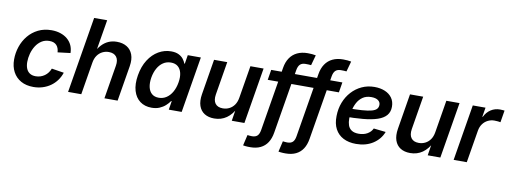

<svg xmlns="http://www.w3.org/2000/svg" viewBox="-72 -1171 4805 1806"><g transform="rotate(10 2331.0 -267.5)"><path d="M257.8 11.2Q188.5 11.2 138.7 -16.6Q88.9 -44.4 62 -95Q35.2 -145.5 35.2 -212.9Q35.2 -275.9 55.2 -335.2Q75.2 -394.5 114 -441.7Q152.8 -488.8 208.7 -516.6Q264.6 -544.4 335.9 -544.4Q382.3 -544.4 421.1 -531.5Q460 -518.6 488 -494.9Q516.1 -471.2 531.5 -438Q546.9 -404.8 547.4 -363.8L426.3 -349.1Q425.3 -369.6 419.2 -386.7Q413.1 -403.8 401.9 -416Q390.6 -428.2 374 -434.8Q357.4 -441.4 334 -441.4Q291 -441.4 258.8 -420.7Q226.6 -399.9 204.8 -365.7Q183.1 -331.5 172.1 -290.8Q161.1 -250 161.1 -210.9Q161.1 -175.3 171.9 -148.4Q182.6 -121.6 205.1 -106.7Q227.5 -91.8 261.7 -91.8Q286.1 -91.8 307.6 -98.9Q329.1 -106 346.9 -118.7Q364.7 -131.3 378.2 -149.4Q391.6 -167.5 399.9 -189L517.1 -170.4Q503.4 -128.9 478.8 -95.5Q454.1 -62 420.4 -38.3Q386.7 -14.6 345.5 -1.7Q304.2 11.2 257.8 11.2Z M765.6 -310.5 714.4 0H588.4L709 -727.5H833.5L779.3 -402.3H762.2Q785.6 -449.2 814.7 -480.7Q843.8 -512.2 879.9 -528.1Q916 -543.9 960 -543.9Q1015.6 -543.9 1054.9 -520Q1094.2 -496.1 1111.3 -450.4Q1128.4 -404.8 1117.7 -338.9L1061.5 0H935.5L988.3 -319.3Q998 -375 974.6 -405.5Q951.2 -436 901.4 -436Q868.7 -436 840.1 -421.6Q811.5 -407.2 792 -379.6Q772.5 -352.1 765.6 -310.5Z M1386.7 10.3Q1321.3 10.3 1276.1 -23.2Q1231 -56.6 1212.4 -118.9Q1193.8 -181.2 1208 -267.6Q1222.7 -355 1262.2 -416.7Q1301.8 -478.5 1357.9 -511.2Q1414.1 -543.9 1478 -543.9Q1521.5 -543.9 1549.8 -530Q1578.1 -516.1 1594.5 -495.1Q1610.8 -474.1 1619.1 -451.7H1623.5L1637.2 -535.6H1762.2L1673.3 0H1550.3L1563.5 -83.5H1558.1Q1542 -60.1 1518.1 -38.6Q1494.1 -17.1 1461.7 -3.4Q1429.2 10.3 1386.7 10.3ZM1437 -93.8Q1478 -93.8 1510.7 -115.7Q1543.5 -137.7 1565.4 -176.8Q1587.4 -215.8 1596.2 -268.1Q1605 -320.3 1595.7 -358.9Q1586.4 -397.5 1560.8 -418.7Q1535.2 -439.9 1494.1 -439.9Q1452.6 -439.9 1420.2 -418.2Q1387.7 -396.5 1366.2 -357.9Q1344.7 -319.3 1335.9 -268.1Q1327.6 -216.3 1336.4 -177Q1345.2 -137.7 1370.6 -115.7Q1396 -93.8 1437 -93.8Z M1984.4 7.8Q1929.2 7.8 1891.4 -15.9Q1853.5 -39.6 1837.6 -85.4Q1821.8 -131.3 1832.5 -197.3L1888.2 -535.6H2014.2L1961.4 -216.8Q1952.6 -161.1 1975.3 -130.6Q1998 -100.1 2047.9 -100.1Q2081.1 -100.1 2109.4 -114.3Q2137.7 -128.4 2157.5 -156.2Q2177.2 -184.1 2184.1 -225.6L2235.4 -535.6H2361.3L2272.5 0H2151.9L2172.9 -133.8H2187.5Q2152.3 -63 2101.6 -27.6Q2050.8 7.8 1984.4 7.8Z M2775.9 -535.6 2759.8 -438H2418L2434.1 -535.6ZM2365.7 214.8Q2353 214.8 2341.3 214.4Q2329.6 213.9 2318.6 212.6Q2307.6 211.4 2296.9 209.5L2320.8 106.9Q2330.1 108.4 2342 109.4Q2354 110.4 2363.3 110.4Q2397 110.4 2414.8 93.8Q2432.6 77.1 2439 39.1L2540.5 -573.7Q2549.8 -630.9 2576.7 -670.2Q2603.5 -709.5 2646.2 -729.7Q2689 -750 2746.1 -750Q2767.6 -750 2786.6 -748.3Q2805.7 -746.6 2823.2 -743.2L2795.9 -644.5Q2786.1 -646 2771.7 -646.5Q2757.3 -647 2742.7 -647Q2709 -647 2690.9 -629.6Q2672.9 -612.3 2666.5 -574.7L2564.5 39.6Q2555.2 97.2 2530 136Q2504.9 174.8 2463.6 194.8Q2422.4 214.8 2365.7 214.8Z M3113.8 -535.6 3097.7 -438H2755.9L2772 -535.6ZM2703.6 214.8Q2690.9 214.8 2679.2 214.4Q2667.5 213.9 2656.5 212.6Q2645.5 211.4 2634.8 209.5L2658.7 106.9Q2668 108.4 2679.9 109.4Q2691.9 110.4 2701.2 110.4Q2734.9 110.4 2752.7 93.8Q2770.5 77.1 2776.9 39.1L2878.4 -573.7Q2887.7 -630.9 2914.6 -670.2Q2941.4 -709.5 2984.1 -729.7Q3026.9 -750 3084 -750Q3105.5 -750 3124.5 -748.3Q3143.6 -746.6 3161.1 -743.2L3133.8 -644.5Q3124 -646 3109.6 -646.5Q3095.2 -647 3080.6 -647Q3046.9 -647 3028.8 -629.6Q3010.7 -612.3 3004.4 -574.7L2902.3 39.6Q2893.1 97.2 2867.9 136Q2842.8 174.8 2801.5 194.8Q2760.3 214.8 2703.6 214.8Z M3339.8 11.7Q3269 11.7 3218 -14.6Q3167 -41 3139.9 -91.6Q3112.8 -142.1 3114.7 -215.3Q3115.7 -285.2 3138.9 -345.2Q3162.1 -405.3 3203.4 -450.4Q3244.6 -495.6 3299.8 -521Q3355 -546.4 3419.9 -546.4Q3476.1 -546.4 3519.8 -528.1Q3563.5 -509.8 3588.1 -475.1Q3612.8 -440.4 3612.8 -391.1Q3612.8 -341.3 3585 -308.6Q3557.1 -275.9 3501.7 -257.3Q3446.3 -238.8 3364.3 -231.2Q3282.2 -223.6 3173.8 -223.6L3188 -306.2Q3280.3 -306.2 3339.8 -310.3Q3399.4 -314.5 3433.1 -324Q3466.8 -333.5 3480.2 -349.4Q3493.7 -365.2 3493.7 -388.2Q3493.7 -415.5 3470.7 -431.4Q3447.8 -447.3 3407.2 -447.3Q3357.9 -447.3 3325.2 -424.6Q3292.5 -401.9 3273.2 -366Q3253.9 -330.1 3245.4 -289.3Q3236.8 -248.5 3236.3 -212.9Q3235.8 -177.7 3245.4 -149.2Q3254.9 -120.6 3279.8 -103.8Q3304.7 -86.9 3348.6 -86.9Q3395.5 -86.9 3429.9 -106.7Q3464.4 -126.5 3480 -160.2L3595.7 -147.5Q3567.9 -75.2 3500.5 -31.7Q3433.1 11.7 3339.8 11.7Z M3856 7.8Q3800.8 7.8 3762.9 -15.9Q3725.1 -39.6 3709.2 -85.4Q3693.4 -131.3 3704.1 -197.3L3759.8 -535.6H3885.7L3833 -216.8Q3824.2 -161.1 3846.9 -130.6Q3869.6 -100.1 3919.4 -100.1Q3952.6 -100.1 3981 -114.3Q4009.3 -128.4 4029.1 -156.2Q4048.8 -184.1 4055.7 -225.6L4106.9 -535.6H4232.9L4144 0H4023.4L4044.4 -133.8H4059.1Q4023.9 -63 3973.1 -27.6Q3922.4 7.8 3856 7.8Z M4271 0 4359.4 -535.6H4481L4466.3 -446.3H4470.7Q4493.2 -492.7 4531.7 -517.6Q4570.3 -542.5 4618.2 -542.5Q4629.4 -542.5 4641.4 -541.5Q4653.3 -540.5 4662.1 -539.6L4643.1 -425.3Q4635.3 -427.2 4618.4 -429Q4601.6 -430.7 4585 -430.7Q4551.8 -430.7 4522.7 -416.3Q4493.7 -401.9 4474.1 -375Q4454.6 -348.1 4448.2 -311.5L4396.5 0Z"/></g></svg>

Font: Inter 20pt SemiBold
Style: Italic
Weight: 600
Italic angle: -9.3988°
Version: Version 4.001;git-66647c0bb